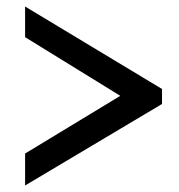

<svg xmlns="http://www.w3.org/2000/svg" viewBox="-20 -553 550 589"><path d="M477 -234 57 16V-82L349 -259L57 -439V-533L477 -280Z"/></svg>

Font: Raleway Medium
Style: Regular
Weight: 500
Designer: Matt McInerney, Pablo Impallari, Rodrigo Fuenzalida
Foundry: Matt McInerney, Pablo Impallari, Rodrigo Fuenzalida
Version: Version 4.026